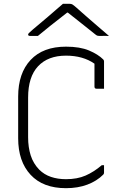

<svg xmlns="http://www.w3.org/2000/svg" viewBox="-20 -964 640 1004"><path d="M325 20Q205 20 140 -50Q75 -120 75 -241V-459Q75 -581 140 -650.5Q205 -720 325 -720Q398 -720 445.5 -700Q493 -680 520 -653Q524 -649 524 -643V-500H485Q474 -500 474 -511V-631Q414 -673 325 -673Q231 -673 179 -617.5Q127 -562 127 -454V-246Q127 -194 140.5 -151.5Q154 -109 185 -77Q211 -51 246.5 -39Q282 -27 325 -27Q384 -27 427.5 -46Q471 -65 512 -100H524V-61Q524 -55 520 -51Q486 -17 436.5 1.5Q387 20 325 20ZM309 -944H345Q353 -944 359 -940.5Q365 -937 381 -923Q389 -916 408.5 -898.5Q428 -881 453 -859.5Q478 -838 503.5 -816Q529 -794 550 -776Q538 -777 527.5 -776.5Q517 -776 505 -776Q494 -776 489 -777.5Q484 -779 476 -786Q461 -798 424 -827.5Q387 -857 335 -898H331Q279 -858 242.5 -828.5Q206 -799 178 -776H139Q127 -776 127 -783Q127 -787 131.5 -791.5Q136 -796 152 -810Q165 -821 186.5 -839Q208 -857 232 -877.5Q256 -898 276.5 -916Q297 -934 309 -944Z"/></svg>

Font: Recursive Sn Lnr St Lt
Style: Regular
Weight: 300
Version: Version 1.079;hotconv 1.0.112;makeotfexe 2.5.65598; ttfautoh